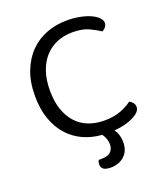

<svg xmlns="http://www.w3.org/2000/svg" viewBox="-146 -723 881 1014"><g transform="rotate(-20 294.0 -216.0)"><path d="M533 -541Q533 -527 524.5 -517Q516 -507 505 -502Q479 -520 444 -536Q409 -552 353 -552Q307 -552 268 -536Q229 -520 200 -489Q171 -458 154.5 -411Q138 -364 138 -303Q138 -241 154 -195Q170 -149 198.5 -118Q227 -87 267 -71.5Q307 -56 356 -56Q408 -56 446.5 -70.5Q485 -85 511 -105Q521 -101 530 -90.5Q539 -80 539 -66Q539 -45 515 -28Q495 -14 464 -3.5Q433 7 387 11Q409 42 409 85Q409 133 379 161Q349 189 301 189Q249 189 249 153Q249 140 255 129H270Q306 129 322.5 113.5Q339 98 339 72Q339 58 334 42Q329 26 318 11Q261 7 213 -15Q165 -37 129.5 -76.5Q94 -116 74 -172.5Q54 -229 54 -303Q54 -382 77.5 -441.5Q101 -501 141 -541Q181 -581 234.5 -601Q288 -621 347 -621Q388 -621 422.5 -614Q457 -607 481.5 -595.5Q506 -584 519.5 -569.5Q533 -555 533 -541Z"/></g></svg>

Font: Baloo Da 2
Style: Regular
Weight: 400
Designer: Noopur Datye, Sulekha Rajkumar and Ek Type
Foundry: Ek Type
Version: Version 1.640;hotconv 1.0.111;makeotfexe 2.5.65597; ttfautoh